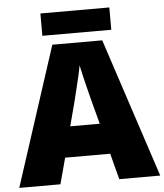

<svg xmlns="http://www.w3.org/2000/svg" viewBox="-59 -934 843 985"><g transform="rotate(-5 363.0 -441.0)"><path d="M515 0 480 -134H248L212 0H0L233 -717H490L726 0ZM409 -409Q404 -428 395 -463.5Q386 -499 377 -537Q368 -575 363 -599Q359 -575 350.5 -539Q342 -503 333.5 -468Q325 -433 319 -409L288 -292H440ZM541 -882V-767H186V-882Z"/></g></svg>

Font: Noto Sans Devanagari Black
Style: Regular
Weight: 900
Version: Version 2.003